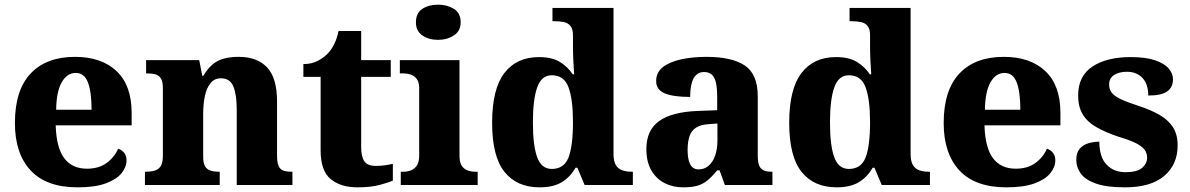

<svg xmlns="http://www.w3.org/2000/svg" viewBox="-20 -794 5106 824"><path d="M313 10Q179 10 111.5 -62.5Q44 -135 44 -266Q44 -407 111.5 -478.5Q179 -550 302 -550Q415 -550 480 -489Q545 -428 545 -309V-256H219Q222 -159 256 -114.5Q290 -70 353 -70Q404 -70 437.5 -94.5Q471 -119 487 -156Q504 -150 513.5 -137.5Q523 -125 523 -106Q523 -77 501.5 -50.5Q480 -24 434 -7Q388 10 313 10ZM373 -323Q373 -399 357.5 -440Q342 -481 305 -481Q268 -481 245 -441Q222 -401 221 -323Z M602 0V-57H605Q628 -57 644.5 -62Q661 -67 670 -81.5Q679 -96 679 -125V-415Q679 -443 671 -456.5Q663 -470 648 -474.5Q633 -479 611 -479H607V-536H835L848 -469H853Q870 -498 890.5 -516Q911 -534 939 -542Q967 -550 1005 -550Q1084 -550 1126.5 -504.5Q1169 -459 1169 -358V-127Q1169 -97 1175.5 -82Q1182 -67 1196 -62Q1210 -57 1232 -57H1235V0H996V-323Q996 -388 981.5 -423Q967 -458 928 -458Q900 -458 883 -436.5Q866 -415 859 -380.5Q852 -346 852 -305V-122Q852 -94 860 -80.5Q868 -67 883 -62Q898 -57 920 -57H923V0Z M1514 10Q1442 10 1399 -25.5Q1356 -61 1356 -149V-464H1282V-519Q1319 -519 1346 -534Q1373 -549 1387 -565Q1402 -580 1414 -604Q1426 -628 1433 -661H1530V-536H1657V-464H1530V-164Q1530 -122 1543.5 -102Q1557 -82 1592 -82Q1612 -82 1631 -84.5Q1650 -87 1666 -91V-19Q1649 -11 1610 -0.5Q1571 10 1514 10Z M1700 0V-57H1712Q1729 -57 1744 -63Q1759 -69 1769 -83.5Q1779 -98 1779 -126V-416Q1779 -441 1768.5 -455Q1758 -469 1743 -474Q1728 -479 1712 -479H1696V-536H1952V-125Q1952 -98 1961.5 -83Q1971 -68 1987 -62.5Q2003 -57 2019 -57H2030V0ZM1860 -623Q1820 -623 1792.5 -642Q1765 -661 1765 -698Q1765 -738 1792.5 -756Q1820 -774 1860 -774Q1899 -774 1928 -756Q1957 -738 1957 -698Q1957 -661 1928 -642Q1899 -623 1860 -623Z M2296 10Q2198 10 2145 -56.5Q2092 -123 2092 -267Q2092 -412 2144.5 -480.5Q2197 -549 2293 -549Q2349 -549 2383 -528Q2417 -507 2438 -475H2444Q2442 -501 2440.5 -534Q2439 -567 2439 -593V-643Q2439 -670 2428 -683Q2417 -696 2399 -699.5Q2381 -703 2359 -703H2351V-760H2613V-133Q2613 -103 2622.5 -86.5Q2632 -70 2649.5 -63.5Q2667 -57 2690 -57H2696V0H2489L2458 -74H2450Q2428 -35 2391.5 -12.5Q2355 10 2296 10ZM2348 -69Q2401 -69 2420 -118.5Q2439 -168 2439 -270Q2439 -367 2420 -419Q2401 -471 2348 -471Q2304 -471 2285.5 -419Q2267 -367 2267 -269Q2267 -169 2285.5 -119Q2304 -69 2348 -69Z M2912 10Q2868 10 2832.5 -8Q2797 -26 2775.5 -62.5Q2754 -99 2754 -154Q2754 -236 2809.5 -275Q2865 -314 2977 -318L3058 -321V-375Q3058 -410 3053.5 -434.5Q3049 -459 3036.5 -472Q3024 -485 3001 -485Q2981 -485 2967.5 -472Q2954 -459 2948 -435Q2942 -411 2942 -378Q2869 -378 2832.5 -393.5Q2796 -409 2796 -446Q2796 -484 2825.5 -506.5Q2855 -529 2904 -539.5Q2953 -550 3011 -550Q3122 -550 3177 -512.5Q3232 -475 3232 -381V-128Q3232 -100 3237.5 -85Q3243 -70 3256 -63.5Q3269 -57 3291 -57H3295V0H3091L3068 -63H3058Q3036 -36 3016.5 -20Q2997 -4 2973 3Q2949 10 2912 10ZM2978 -67Q3003 -67 3021 -82.5Q3039 -98 3049 -126Q3059 -154 3059 -191V-264L3020 -261Q2987 -259 2967 -246Q2947 -233 2939 -209Q2931 -185 2931 -151Q2931 -124 2936 -105Q2941 -86 2951.5 -76.5Q2962 -67 2978 -67Z M3571 10Q3473 10 3420 -56.5Q3367 -123 3367 -267Q3367 -412 3419.5 -480.5Q3472 -549 3568 -549Q3624 -549 3658 -528Q3692 -507 3713 -475H3719Q3717 -501 3715.5 -534Q3714 -567 3714 -593V-643Q3714 -670 3703 -683Q3692 -696 3674 -699.5Q3656 -703 3634 -703H3626V-760H3888V-133Q3888 -103 3897.5 -86.5Q3907 -70 3924.5 -63.5Q3942 -57 3965 -57H3971V0H3764L3733 -74H3725Q3703 -35 3666.5 -12.5Q3630 10 3571 10ZM3623 -69Q3676 -69 3695 -118.5Q3714 -168 3714 -270Q3714 -367 3695 -419Q3676 -471 3623 -471Q3579 -471 3560.5 -419Q3542 -367 3542 -269Q3542 -169 3560.5 -119Q3579 -69 3623 -69Z M4299 10Q4165 10 4097.5 -62.5Q4030 -135 4030 -266Q4030 -407 4097.5 -478.5Q4165 -550 4288 -550Q4401 -550 4466 -489Q4531 -428 4531 -309V-256H4205Q4208 -159 4242 -114.5Q4276 -70 4339 -70Q4390 -70 4423.5 -94.5Q4457 -119 4473 -156Q4490 -150 4499.5 -137.5Q4509 -125 4509 -106Q4509 -77 4487.5 -50.5Q4466 -24 4420 -7Q4374 10 4299 10ZM4359 -323Q4359 -399 4343.5 -440Q4328 -481 4291 -481Q4254 -481 4231 -441Q4208 -401 4207 -323Z M4808 10Q4730 10 4684 -6Q4638 -22 4618.5 -49Q4599 -76 4599 -108Q4599 -139 4614 -156Q4629 -173 4652 -179.5Q4675 -186 4698 -186Q4698 -120 4729 -87.5Q4760 -55 4810 -55Q4860 -55 4881.5 -73.5Q4903 -92 4903 -117Q4903 -138 4891 -153Q4879 -168 4852 -181Q4825 -194 4781 -207Q4724 -226 4685 -248.5Q4646 -271 4626.5 -303.5Q4607 -336 4607 -384Q4607 -468 4668.5 -508.5Q4730 -549 4832 -549Q4898 -549 4938 -535Q4978 -521 4996 -499.5Q5014 -478 5014 -454Q5014 -419 4989 -401.5Q4964 -384 4908 -384Q4908 -433 4883 -459.5Q4858 -486 4816 -486Q4784 -486 4762 -472.5Q4740 -459 4740 -431Q4740 -411 4751 -396.5Q4762 -382 4790 -368.5Q4818 -355 4868 -339Q4917 -323 4954.5 -302Q4992 -281 5013 -249.5Q5034 -218 5034 -170Q5034 -88 4976.5 -39Q4919 10 4808 10Z"/></svg>

Font: Noto Serif Tibetan ExtraBold
Style: Regular
Weight: 800
Version: Version 2.103